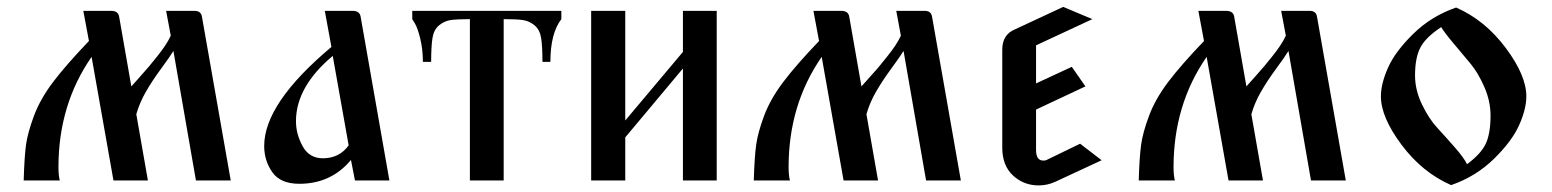

<svg xmlns="http://www.w3.org/2000/svg" viewBox="-20 -532 4576 566"><path d="M49.8 0Q51.8 -68.4 56.6 -104.5Q61.5 -140.6 80.1 -190.4Q98.6 -240.2 136.7 -290.5Q174.8 -340.8 242.2 -411.1L225.6 -500H307.6Q328.1 -500 331.1 -483.4L367.2 -277.3Q373 -284.2 392.1 -305.2Q411.1 -326.2 419.9 -336.9Q428.7 -347.7 442.9 -365.2Q457 -382.8 466.8 -397.5Q476.6 -412.1 483.4 -426.8L469.7 -500H553.7Q572.3 -500 575.2 -483.4L660.2 0H557.6L491.2 -381.8Q480.5 -364.3 454.6 -329.1Q428.7 -293.9 410.2 -261.7Q391.6 -229.5 381.8 -195.3L416 0H314.5L250 -364.3Q152.3 -223.6 152.3 -39.1Q152.3 -15.6 156.2 0Z M758.8 -101.6Q758.8 -227.5 957 -393.6L937.5 -500H1019.5Q1040 -500 1043 -483.4L1127.9 0H1026.4L1014.6 -60.5Q956.1 9.8 862.3 9.8Q806.6 9.8 782.7 -24.4Q758.8 -58.6 758.8 -101.6ZM852.5 -174.8Q852.5 -136.7 872.1 -101.1Q891.6 -65.4 931.6 -65.4Q980.5 -65.4 1007.8 -103.5L960.9 -367.2Q852.5 -276.4 852.5 -174.8Z M1195.3 -475.6V-500H1634.8V-475.6Q1602.5 -433.6 1602.5 -349.6H1579.1Q1579.1 -395.5 1575.2 -419.9Q1571.3 -444.3 1556.2 -457Q1541 -469.7 1522.5 -472.7Q1503.9 -475.6 1464.8 -475.6V0H1365.2V-475.6Q1326.2 -475.6 1307.6 -472.7Q1289.1 -469.7 1273.9 -457Q1258.8 -444.3 1254.9 -419.9Q1251 -395.5 1251 -349.6H1226.6Q1226.6 -386.7 1218.8 -418.5Q1210.9 -450.2 1203.1 -462.9Z M1722.7 0V-500H1823.2V-176.8L1993.2 -378.9V-500H2092.8V0H1993.2V-330.1L1823.2 -127V0Z M2202.1 0Q2204.1 -68.4 2209 -104.5Q2213.9 -140.6 2232.4 -190.4Q2251 -240.2 2289.1 -290.5Q2327.1 -340.8 2394.5 -411.1L2377.9 -500H2460Q2480.5 -500 2483.4 -483.4L2519.5 -277.3Q2525.4 -284.2 2544.4 -305.2Q2563.5 -326.2 2572.3 -336.9Q2581.1 -347.7 2595.2 -365.2Q2609.4 -382.8 2619.1 -397.5Q2628.9 -412.1 2635.7 -426.8L2622.1 -500H2706.1Q2724.6 -500 2727.5 -483.4L2812.5 0H2710L2643.6 -381.8Q2632.8 -364.3 2606.9 -329.1Q2581.1 -293.9 2562.5 -261.7Q2543.9 -229.5 2534.2 -195.3L2568.4 0H2466.8L2402.3 -364.3Q2304.7 -223.6 2304.7 -39.1Q2304.7 -15.6 2308.6 0Z M2934.6 -96.7V-385.7Q2934.6 -429.7 2971.7 -445.3L3114.3 -511.7L3200.2 -475.6L3034.2 -398.4V-286.1L3139.6 -335L3179.7 -277.3L3034.2 -209V-89.8Q3034.2 -58.6 3055.7 -58.6Q3062.5 -58.6 3065.4 -60.5L3164.1 -108.4L3227.5 -59.6L3090.8 3.9Q3067.4 14.6 3042 14.6Q2998 14.6 2966.3 -14.6Q2934.6 -43.9 2934.6 -96.7Z M3336.9 0Q3338.9 -68.4 3343.8 -104.5Q3348.6 -140.6 3367.2 -190.4Q3385.7 -240.2 3423.8 -290.5Q3461.9 -340.8 3529.3 -411.1L3512.7 -500H3594.7Q3615.2 -500 3618.2 -483.4L3654.3 -277.3Q3660.2 -284.2 3679.2 -305.2Q3698.2 -326.2 3707 -336.9Q3715.8 -347.7 3730 -365.2Q3744.1 -382.8 3753.9 -397.5Q3763.7 -412.1 3770.5 -426.8L3756.8 -500H3840.8Q3859.4 -500 3862.3 -483.4L3947.3 0H3844.7L3778.3 -381.8Q3767.6 -364.3 3741.7 -329.1Q3715.8 -293.9 3697.3 -261.7Q3678.7 -229.5 3668.9 -195.3L3703.1 0H3601.6L3537.1 -364.3Q3439.5 -223.6 3439.5 -39.1Q3439.5 -15.6 3443.4 0Z M4050.8 -248Q4050.8 -285.2 4071.8 -332.5Q4092.8 -379.9 4146 -432.1Q4199.2 -484.4 4272.5 -509.8Q4357.4 -472.7 4418.5 -391.1Q4479.5 -309.6 4479.5 -248Q4479.5 -210.9 4458.5 -163.6Q4437.5 -116.2 4384.3 -64Q4331.1 -11.7 4257.8 13.7Q4172.9 -23.4 4111.8 -105Q4050.8 -186.5 4050.8 -248ZM4151.4 -309.6Q4151.4 -266.6 4171.9 -224.1Q4192.4 -181.6 4217.3 -154.8Q4242.2 -127.9 4269 -97.2Q4295.9 -66.4 4304.7 -47.9Q4346.7 -79.1 4360.4 -109.4Q4374 -139.6 4374 -191.4Q4374 -233.4 4356 -274.9Q4337.9 -316.4 4315.4 -343.8Q4293 -371.1 4265.6 -403.3Q4238.3 -435.5 4228.5 -452.1Q4182.6 -421.9 4167 -391.6Q4151.4 -361.3 4151.4 -309.6Z"/></svg>

Font: TriodPostnaja
Style: Medium
Weight: 500
Version: 20110805